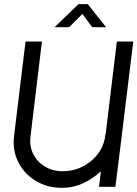

<svg xmlns="http://www.w3.org/2000/svg" viewBox="-20 -900 662 925"><path d="M488 -254H489L543 -700H622L567 -250Q566 -245 566 -241L536 0H457L466 -75Q428 -39 380 -17Q332 5 280 5Q207 5 151.5 -29Q96 -63 67.5 -120Q39 -177 48 -247L103 -700H182L127 -243Q121 -196 140 -158Q159 -120 196.5 -97.5Q234 -75 283 -75Q332 -75 375 -96Q418 -117 447 -152.5Q476 -188 485 -233ZM243 -769 358 -880H403L491 -769H424L377 -833L313 -769Z"/></svg>

Font: Kulim Park
Style: Italic
Weight: 400
Italic angle: -8°
Designer: Noponies / Dale Sattler
Foundry: Noponies
Version: Version 1.000; ttfautohint (v1.8.3)